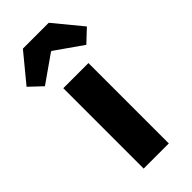

<svg xmlns="http://www.w3.org/2000/svg" viewBox="-320 -906 961 961"><g transform="rotate(-45 160.5 -426.0)"><path d="M72 0V-569H250V0ZM-53 -704 69 -852H252L374 -704L307 -641L163 -742H158L14 -641Z"/></g></svg>

Font: Noto Sans HK Thin Black
Style: Regular
Weight: 900
Version: Version 2.004-H2;hotconv 1.0.118;makeotfexe 2.5.65603